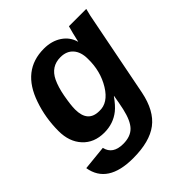

<svg xmlns="http://www.w3.org/2000/svg" viewBox="-205 -674 1018 1018"><g transform="rotate(-45 304.0 -165.0)"><path d="M210 208Q20 208 -3 69L135 55Q149 117 227 117Q281 117 310.5 87.5Q340 58 356 -13Q364 -49 372 -98H371Q341 -56 316 -36Q266 4 198 4Q122 4 77 -45Q32 -94 32 -174Q32 -273 63 -362Q123 -538 286 -538Q344 -538 385.5 -510.5Q427 -483 440 -436H441L453 -487Q460 -516 464 -528H594L584 -488L570 -417L489 -5Q466 108 400 158Q334 208 210 208ZM413 -335Q413 -386 387.5 -415Q362 -444 316 -444Q246 -444 214 -378Q196 -340 186 -286Q175 -226 175 -193Q175 -96 260 -96Q324 -93 369.5 -167Q415 -241 413 -335Z"/></g></svg>

Font: Libra Sans
Style: Bold Italic
Weight: 700
Italic angle: -12°
Foundry: Context Ltd
Version: Version 1.002